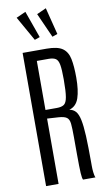

<svg xmlns="http://www.w3.org/2000/svg" viewBox="-116 -1166 677 1220"><g transform="rotate(-10 222.0 -556.5)"><path d="M78.1 0V-859.4H233.4Q302.7 -859.4 335 -836.9Q367.2 -814.5 377 -767.1Q386.7 -719.7 386.7 -645.5Q386.7 -564 369.9 -514.4Q353 -464.8 307.6 -452.1Q332 -448.2 347.7 -430.9Q363.3 -413.6 371.6 -375Q379.9 -336.4 383.1 -269.3Q386.2 -202.1 386.2 -98.6Q386.2 -87.9 386.2 -76.9Q386.2 -65.9 386.7 -55.7Q387.2 -45.4 388.4 -35.6Q389.6 -25.9 391.4 -16.8Q393.1 -7.8 396.5 0H316.4Q313.5 -5.4 311.8 -15.4Q310.1 -25.4 308.8 -43.7Q307.6 -62 307.1 -92Q306.6 -122.1 306.4 -167.2Q306.2 -212.4 306.2 -276.9Q306.2 -333 303.2 -362.3Q300.3 -391.6 284.4 -403.1Q268.6 -414.6 231 -417L158.7 -421.4V0ZM158.2 -477.1H231.4Q261.7 -477.1 277.8 -488Q293.9 -499 300 -534.9Q306.2 -570.8 306.2 -645V-650.9Q306.2 -711.9 300.8 -742.4Q295.4 -772.9 280 -783.2Q264.6 -793.5 234.9 -793.5H158.2ZM168.9 -927.7 79.6 -1085.9 140.6 -1113.3 202.6 -939.5ZM282.7 -927.7 211.9 -1085.9 272.5 -1113.3 316.4 -939.5Z"/></g></svg>

Font: Antonio ExtraLight
Style: Regular
Weight: 250
Designer: Vernon Adams
Foundry: Vernon Adams
Version: Version 1.002